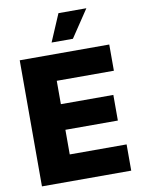

<svg xmlns="http://www.w3.org/2000/svg" viewBox="-101 -1022 815 1091"><g transform="rotate(-10 306.0 -476.5)"><path d="M50.8 0H565.9V-151.4H237.8V-293.5H540.5V-441.4H237.8V-576.2H567.4V-727.5H50.8ZM246.6 -795.4H369.6L475.1 -953.1H314Z"/></g></svg>

Font: Raveo ExtraBold
Style: Regular
Weight: 800
Designer: Jakub Foglar, Rasmus Andersson (Inter)
Foundry: Jakubfoglar.com
Version: Version 1.100;Glyphs 3.2.3 (3260)